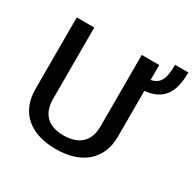

<svg xmlns="http://www.w3.org/2000/svg" viewBox="-167 -930 1118 1112"><g transform="rotate(30 392.0 -374.0)"><path d="M339 10.5Q277.5 10.5 227 -5Q176.5 -20.5 140.5 -51Q104.5 -81.5 85 -127.2Q65.5 -173 65.5 -234V-711H182.5V-234Q182.5 -195 193.2 -166.2Q204 -137.5 224.2 -118.2Q244.5 -99 273.5 -89.8Q302.5 -80.5 339 -80.5Q376 -80.5 405.8 -89.8Q435.5 -99 456.5 -117.8Q477.5 -136.5 488.8 -165.5Q500 -194.5 500 -234V-711H617V-611Q640 -616 655.2 -626.5Q670.5 -637 679.5 -654.8Q688.5 -672.5 692.2 -698Q696 -723.5 696 -758H784.5Q784.5 -706 775 -666.8Q765.5 -627.5 745 -600.5Q724.5 -573.5 692.8 -558Q661 -542.5 617 -538V-234Q617 -173.5 597 -127.8Q577 -82 540.5 -51.2Q504 -20.5 452.8 -5Q401.5 10.5 339 10.5Z"/></g></svg>

Font: Roberto Sans Medium
Style: Regular
Weight: 500
Designer: Google (font) & Cristiano Sobral (main changes)
Version: Version 1.000;October 12, 2021;FontCreator 14.0.0.2814 64-bi